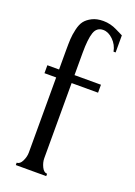

<svg xmlns="http://www.w3.org/2000/svg" viewBox="-131 -717 541 771"><g transform="rotate(20 140.0 -332.0)"><path d="M251 -386H138V-65Q138 -47 147 -28.5Q156 -10 170 -10V0H40V-10Q54 -10 63 -28.5Q72 -47 72 -65V-386H22V-420H72V-501Q72 -531 73 -550Q74 -569 79.5 -593Q85 -617 95.5 -630.5Q106 -644 125.5 -654Q145 -664 173 -664Q204 -664 232.5 -649.5Q261 -635 262 -635V-562H253Q248 -590 227.5 -610Q207 -630 185 -630Q157 -630 147.5 -602Q138 -574 138 -515V-420H251Z"/></g></svg>

Font: Forum
Style: Regular
Weight: 400
Designer: Denis Masharov
Foundry: Denis Masharov
Version: Version 1.000